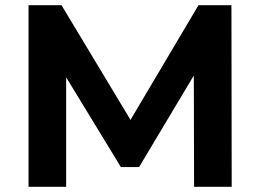

<svg xmlns="http://www.w3.org/2000/svg" viewBox="-20 -720 1003 740"><path d="M235 -422 446 -76H516L727 -429L728 0H873L872 -700H745L483 -258L217 -700H90V0H235Z"/></svg>

Font: Montserrat-Alt1
Style: Bold
Weight: 700
Designer: Differentunic
Foundry: Differentunic
Version: Version 7.222